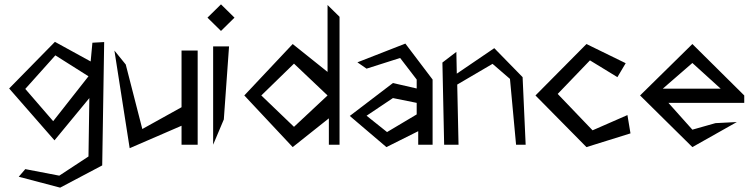

<svg xmlns="http://www.w3.org/2000/svg" viewBox="-20 -664 3456 881"><path d="M224 -108 96 -256 234 -410 386 -314ZM232 -472 22 -258 230 -20 390 -214 386 54 252 142 96 112 66 147 256 197 449 95 458 -471 404 -468 396 -382Z M575 16 813 -87V0H887V-432H813V-172L633 -72L557 -368L505 -432Z M932 -583 994 -522 1056 -583 994 -644ZM1007 -116 1031 -451H958V0Z M1323 11 1489 -121V0H1538V-587L1483 -641V-334L1323 -462L1101 -226ZM1329 -372 1483 -226 1329 -82 1179 -226Z M1620 -378 1662 -349 1816 -398 1892 -299V-258L1783 -283L1585 -132L1753 11L1899 -62V0H1965V-299L1840 -464ZM1756 -58 1662 -133 1783 -214 1892 -192V-139Z M2078 -276 2240 -371 2320 -302 2348 0H2392L2378 -310L2248 -443L2076 -326L2074 -426L2010 -377L2018 0H2084Z M2437 -226 2671 11 2873 -52 2859 -136 2699 -66 2539 -233 2687 -387 2813 -310 2851 -374 2671 -462Z M3047 -192H3395V-226L3157 -462L2917 -226L3157 11L3361 -104L3263 -99L3157 -69ZM3287 -257H3021L3157 -375Z"/></svg>

Font: Stormblade
Style: Regular
Weight: 400
Designer: Mew Too
Foundry: Cannot Into Space Fonts
Version: Version 0.77